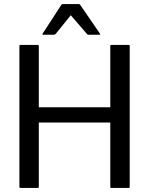

<svg xmlns="http://www.w3.org/2000/svg" viewBox="-20 -920 730 940"><path d="M525 -700H610Q615 -700 615 -695V-5Q615 0 610 0H525Q520 0 520 -5V-320H170V-5Q170 0 165 0H80Q75 0 75 -5V-695Q75 -700 80 -700H165Q170 -700 170 -695V-395H520V-695Q520 -700 525 -700ZM326.5 -845.5 253.5 -755Q249.5 -750 244 -750H191.5Q185 -750 188.5 -755L279.5 -895Q283 -900 286.5 -900H366.5Q370 -900 373.5 -895L469.5 -755Q473 -750 466.5 -750H414Q410 -750 408 -751.5Q406 -753 404.5 -755Z"/></svg>

Font: MFEK Sans
Style: Regular
Weight: 400
Designer: Owen Earl
Foundry: indestructible type*
Version: Version 0.001; ttfautohint (v1.8.4.7-5d5b)